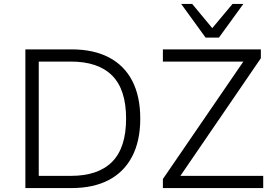

<svg xmlns="http://www.w3.org/2000/svg" viewBox="-20 -956 1395 976"><path d="M109 0V-705H344Q456 -705 534 -664Q612 -623 652.5 -544.5Q693 -466 693 -353Q693 -240 652 -161Q611 -82 533 -41Q455 0 344 0ZM177 -62H340Q479 -62 550 -133.5Q621 -205 621 -353Q621 -501 550 -572Q479 -643 340 -643H177ZM808 0V-46L1241 -678L1249 -643H808V-705H1306V-660L873 -27L865 -62H1318V0ZM1025 -765 901 -936H957L1059 -813L1162 -936H1217L1093 -765Z"/></svg>

Font: Nunito Sans 8pt Light
Style: Regular
Weight: 300
Version: Version 3.101;gftools[0.9.27]